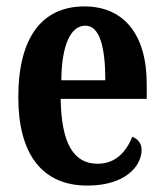

<svg xmlns="http://www.w3.org/2000/svg" viewBox="-20 -568 510 598"><path d="M252 10C372 10 421 -52 421 -101C421 -123 408 -136 392 -142C373 -95 340 -58 284 -58C210 -58 171 -120 169 -260H437V-306C437 -464 363 -548 243 -548C112 -548 37 -453 37 -265C37 -91 109 10 252 10ZM308 -318H171C172 -428 200 -488 246 -488C290 -488 308 -423 308 -318Z"/></svg>

Font: Noto Serif Myanmar ExtraCondensed
Style: Bold
Weight: 700
Width: 2
Designer: Ben Mitchell and the Monotype Design Team
Foundry: Monotype Imaging Inc.
Version: Version 2.106